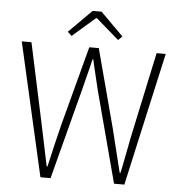

<svg xmlns="http://www.w3.org/2000/svg" viewBox="-57 -893 884 946"><g transform="rotate(5 385.0 -419.5)"><path d="M178 0 28 -659H76L159 -271Q189 -127 204 -56H208Q233 -168 259 -271L362 -659H409L512 -271Q521 -235 538.5 -163.5Q556 -92 565 -56H569Q577 -92 590.5 -163.5Q604 -235 612 -271L695 -659H740L593 0H542L422 -452Q419 -467 406 -519Q393 -571 387 -601H383Q377 -573 364 -523.5Q351 -474 346 -452L228 0ZM250 -726 363 -839H407L520 -726L500 -707L387 -805H383L270 -707Z"/></g></svg>

Font: Toshiba Sans Light
Style: Regular
Weight: 300
Designer: Paul D. Hunt
Foundry: Toshiba Corporation
Version: Version 2.020;PS 2.0;hotconv 1.0.86;makeotf.lib2.5.63406